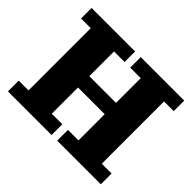

<svg xmlns="http://www.w3.org/2000/svg" viewBox="-152 -895 1108 1108"><g transform="rotate(45 402.5 -341.0)"><path d="M24 0V-88H104V-596H25V-682H380V-596H294V-88H380V0ZM426 0V-88H512V-596H426V-682H781V-596H702V-88H782V0ZM294 -302V-394H512V-302Z"/></g></svg>

Font: Montagu Slab
Style: Bold
Weight: 700
Designer: Florian Karsten
Foundry: Florian Karsten
Version: Version 1.000